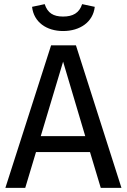

<svg xmlns="http://www.w3.org/2000/svg" viewBox="-20 -908 613 928"><path d="M102 0 154 -173H415L467 0H567L347 -689H227L6 0ZM177 -250 285 -610 392 -250ZM135 -875C143 -801 205 -758 285 -758C366 -758 430 -801 438 -875L377 -888C363 -845 332 -828 285 -828C238 -828 210 -845 196 -888Z"/></svg>

Font: FiraGO Unicode
Style: Regular
Weight: 400
Designer: bBox Type
Foundry: bBox Type GmbH
Version: Version 1.001;PS 001.001;hotconv 1.0.88;makeotf.lib2.5.64775